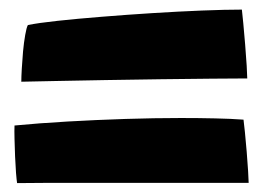

<svg xmlns="http://www.w3.org/2000/svg" viewBox="-20 -592 565 410"><path d="M39.5 -538.5Q61 -543 102.8 -547.5Q144.5 -552 197.2 -556.2Q250 -560.5 305.5 -564Q361 -567.5 411.2 -569.5Q461.5 -571.5 496.5 -571.5Q497.5 -563.5 499.5 -542.5Q501.5 -521.5 503.5 -496.8Q505.5 -472 506.8 -451.5Q508 -431 508 -424.5Q481 -424.5 431.8 -424Q382.5 -423.5 323 -422.8Q263.5 -422 204.5 -421Q145.5 -420 98 -419Q50.5 -418 25.5 -417.5Q25.5 -427.5 26.5 -445Q27.5 -462.5 29.2 -482Q31 -501.5 33.8 -517.2Q36.5 -533 39.5 -538.5ZM11 -324Q63 -329 124 -332.5Q185 -336 247.5 -338Q310 -340 366.5 -340Q405 -340 439.2 -339.2Q473.5 -338.5 500 -336.5Q501 -329 503 -309.8Q505 -290.5 506.8 -268Q508.5 -245.5 509.8 -226.8Q511 -208 511 -201.5Q492 -201.5 455.2 -201.5Q418.5 -201.5 371 -201.5Q323.5 -201.5 271.8 -201.5Q220 -201.5 170.8 -201.5Q121.5 -201.5 81 -201.5Q40.5 -201.5 16.5 -201Q15.5 -207 14.2 -222.8Q13 -238.5 12.2 -258Q11.5 -277.5 11 -295.5Q10.5 -313.5 11 -324Z"/></svg>

Font: Grandstander Thin
Style: Bold
Weight: 700
Version: Version 1.200